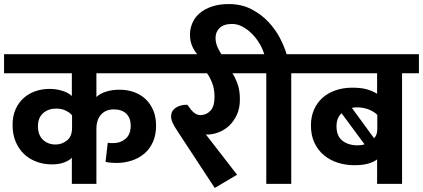

<svg xmlns="http://www.w3.org/2000/svg" viewBox="-30 -906 2084 946"><path d="M325 -338Q313 -352 293 -361.5Q273 -371 247 -371Q208 -371 182.5 -348.5Q157 -326 157 -284Q157 -241 181.5 -217.5Q206 -194 244 -194Q275 -194 300 -214Q325 -234 325 -275ZM445 0H324V-129Q313 -116 287 -106Q261 -96 225 -96Q186 -96 150.5 -109Q115 -122 89 -146.5Q63 -171 47.5 -207Q32 -243 32 -290Q32 -334 46.5 -367Q61 -400 86 -422.5Q111 -445 144 -456.5Q177 -468 214 -468Q246 -468 276 -459Q306 -450 324 -433V-545H-10V-639H789V-545H445V-428Q461 -444 491 -454Q521 -464 559 -464Q598 -464 631 -452Q664 -440 688 -417Q712 -394 725.5 -361.5Q739 -329 739 -287Q739 -241 723.5 -206.5Q708 -172 681 -149Q654 -126 618 -114.5Q582 -103 542 -103Q531 -103 514.5 -104.5Q498 -106 490 -109L501 -203Q509 -201 515 -201Q521 -201 530 -201Q564 -201 589 -222.5Q614 -244 614 -287Q614 -325 592 -346Q570 -367 531 -367Q491 -367 468 -341.5Q445 -316 445 -270Z M1138 -45 1028 20 845 -259Q828 -284 820.5 -301Q813 -318 813 -333Q813 -359 835 -374.5Q857 -390 893 -390L910 -367Q920 -354 932 -346.5Q944 -339 958 -339Q987 -339 1007 -360.5Q1027 -382 1027 -428Q1027 -468 1015 -498Q1003 -528 990 -545H781V-639H1227V-545H1115Q1126 -530 1139 -497Q1152 -464 1152 -416Q1152 -373 1137 -340.5Q1122 -308 1099 -286.5Q1076 -265 1047 -254Q1018 -243 991 -243Q987 -243 984 -244Z M1282 -545H1207V-639H1272Q1264 -666 1248 -692.5Q1232 -719 1211 -740Q1190 -761 1165 -774.5Q1140 -788 1113 -788Q1073 -788 1052.5 -768.5Q1032 -749 1032 -720Q1032 -695 1042.5 -672Q1053 -649 1067 -630L979 -602L964 -616Q939 -637 922.5 -667Q906 -697 906 -735Q906 -766 918.5 -794Q931 -822 955 -842Q979 -862 1014.5 -874Q1050 -886 1097 -886Q1160 -886 1209 -860.5Q1258 -835 1293 -797.5Q1328 -760 1350 -717Q1372 -674 1382 -639H1480V-545H1405V0H1282Z M1705 -474Q1750 -474 1777.5 -466Q1805 -458 1828 -444V-545H1460V-639H2034V-545H1951V0H1828V-121Q1818 -111 1789.5 -101.5Q1761 -92 1716 -92Q1674 -92 1635.5 -104Q1597 -116 1567 -140.5Q1537 -165 1519.5 -202Q1502 -239 1502 -288Q1502 -331 1517 -365.5Q1532 -400 1559 -424Q1586 -448 1623.5 -461Q1661 -474 1705 -474ZM1628 -284Q1628 -235 1657.5 -212.5Q1687 -190 1731 -190Q1739 -190 1748.5 -191Q1758 -192 1766 -195L1653 -348Q1642 -339 1635 -322.5Q1628 -306 1628 -284ZM1829 -340Q1813 -356 1787 -366.5Q1761 -377 1729 -377Q1723 -377 1716 -376.5Q1709 -376 1704 -374L1813 -225Q1829 -240 1829 -271Z"/></svg>

Font: Ek Mukta
Style: Bold
Weight: 700
Designer: Girish Dalvi and Yashodeep Gholap
Foundry: Ek Type
Version: Version 2.538;PS 1.002;hotconv 16.6.51;makeotf.lib2.5.65220;